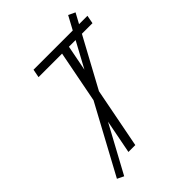

<svg xmlns="http://www.w3.org/2000/svg" viewBox="-238 -848 1027 1027"><g transform="rotate(-45 275.0 -335.0)"><path d="M186 0 307 -623H129L138 -670H546L537 -623H359L238 0ZM78 76 41 58 476 -746 514 -728Z"/></g></svg>

Font: Lode Dark
Style: Italic
Weight: 400
Italic angle: -11°
Monospace: yes
Designer: Belleve Invis
Foundry: Belleve Invis
Version: Version 29.2.0; ttfautohint (v1.8.3)